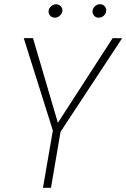

<svg xmlns="http://www.w3.org/2000/svg" viewBox="-20 -892 600 912"><path d="M136.7 -710.9 254.9 -308.6 515.1 -710.9 560.1 -710.4 267.6 -266.1 222.2 0H184.1L231 -272L92.8 -710.9ZM210.9 -840.8Q211.9 -852.5 222.2 -861.8Q232.4 -871.1 246.1 -871.6Q259.3 -871.6 268.6 -862.1Q277.8 -852.5 276.4 -839.8Q274.9 -827.6 264.4 -817.9Q253.9 -808.1 240.7 -808.1Q226.6 -808.1 218 -817.9Q209.5 -827.6 210.9 -840.8ZM419.4 -840.3Q420.9 -852.5 431.2 -862.3Q441.4 -872.1 454.6 -872.1Q468.8 -872.1 477.3 -862.3Q485.8 -852.5 484.4 -839.8Q483.4 -827.1 473.1 -817.6Q462.9 -808.1 449.2 -808.1Q435.5 -807.6 427 -817.6Q418.5 -827.6 419.4 -840.3Z"/></svg>

Font: Roboto Condensed ExtraLight
Style: Italic
Weight: 250
Italic angle: -12°
Designer: Christian Robertson
Foundry: Google
Version: Version 3.008; 2023